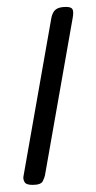

<svg xmlns="http://www.w3.org/2000/svg" viewBox="-20 -520 270 540"><path d="M71.5 0Q53 0 48.8 -8.5Q44.5 -17 46 -24L124 -467Q126 -479 130.8 -486.5Q135.5 -494 144 -497.2Q152.5 -500.5 166 -500.5Q180.5 -500.5 184 -493.8Q187.5 -487 184.5 -470L106.5 -27Q105.5 -21.5 100.5 -10.8Q95.5 0 71.5 0Z"/></svg>

Font: Edu AU VIC WA NT Hand
Style: Regular
Weight: 400
Designer: Tina and Corey Anderson, Eben Sorkin, Mirko Velimirovic
Foundry: Google for Education
Version: Version 1.001